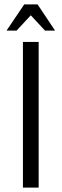

<svg xmlns="http://www.w3.org/2000/svg" viewBox="-20 -859 282 879"><path d="M85 0V-667H157V0ZM10 -719 91 -839H152L232 -719H186L121 -789L56 -719Z"/></svg>

Font: Maven Pro VF Beta
Style: Regular
Weight: 400
Designer: Joe Prince
Foundry: Joe Prince
Version: Version 2.002